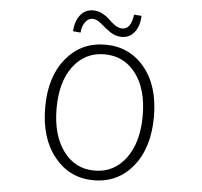

<svg xmlns="http://www.w3.org/2000/svg" viewBox="-61 -989 1121 1065"><g transform="rotate(5 500.0 -457.0)"><path d="M499 12.7Q365.2 12.7 280.8 -91.3Q196.3 -195.3 196.3 -367.2Q196.3 -538.1 280.8 -640.1Q365.2 -742.2 499 -742.2Q633.8 -742.2 717.8 -640.6Q801.8 -539.1 801.8 -367.2Q801.8 -194.3 717.8 -90.8Q633.8 12.7 499 12.7ZM739.3 -367.2Q739.3 -514.6 673.8 -601.6Q608.4 -688.5 499 -688.5Q390.6 -688.5 325.2 -601.6Q259.8 -514.6 259.8 -367.2Q259.8 -218.8 325.2 -129.9Q390.6 -41 499 -41Q607.4 -41 673.3 -129.9Q739.3 -218.8 739.3 -367.2ZM585 -793Q548.8 -793 518.6 -814.5Q488.3 -835.9 463.9 -857.4Q439.5 -878.9 416 -878.9Q392.6 -878.9 375.5 -856.4Q358.4 -834 355.5 -796.9L313.5 -800.8Q316.4 -856.4 343.3 -891.1Q370.1 -925.8 415 -925.8Q443.4 -925.8 468.3 -912.1Q493.2 -898.4 508.3 -882.8Q523.4 -867.2 543.5 -853.5Q563.5 -839.8 583 -839.8Q632.8 -839.8 642.6 -921.9L684.6 -918.9Q682.6 -862.3 655.8 -827.6Q628.9 -793 585 -793Z"/></g></svg>

Font: GenEi Gothic M Light
Style: Regular
Weight: 300
Designer: o_tamon (Modified); [Source Han Sans]
Ryoko NISHIZUKA  (kana & ideographs); Paul D. Hunt (Latin, Greek & Cyrillic); Wenl
Version: Version 1.1a;Original Version 1.004